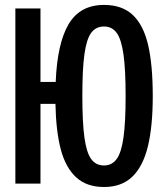

<svg xmlns="http://www.w3.org/2000/svg" viewBox="-20 -742 655 776"><path d="M597.4 -353.8Q597.4 -231.3 577.7 -150.3Q557.9 -69.2 514.6 -27.7Q471.3 13.8 400.5 13.8Q329.7 13.8 287.2 -25.9Q244.6 -65.6 225.4 -139.2Q206.2 -212.8 204.1 -322.1H143.6V0H42.1V-707.7H143.6V-410.8H205.1Q211.3 -566.2 257.2 -644.1Q303.1 -722.1 400.5 -722.1Q473.8 -722.1 516.9 -681.3Q560 -640.5 578.7 -560Q597.4 -479.5 597.4 -353.8ZM312.8 -354.9Q312.8 -246.2 321.3 -185.6Q329.7 -125.1 348.5 -99.2Q367.2 -73.3 400.5 -73.3Q432.3 -73.3 451.3 -99Q470.3 -124.6 479 -185.6Q487.7 -246.7 487.7 -353.8Q487.7 -461.5 479 -522.6Q470.3 -583.6 451.5 -609.2Q432.8 -634.9 400.5 -634.9Q367.2 -634.9 348.5 -609.2Q329.7 -583.6 321.3 -523.3Q312.8 -463.1 312.8 -354.9Z"/></svg>

Font: Fira Code Fixed Medium
Style: Regular
Weight: 500
Monospace: yes
Designer: Carrois Corporate, Edenspiekermann AG, Nikita Prokopov
Foundry: Carrois Corporate, Edenspiekermann AG, Nikita Prokopov
Version: Version 5.002